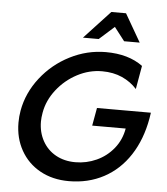

<svg xmlns="http://www.w3.org/2000/svg" viewBox="-62 -997 931 1068"><g transform="rotate(5 403.5 -463.0)"><path d="M389 -92Q327 -92 279.5 -118.5Q232 -145 205.5 -193Q179 -241 179 -301Q179 -323 184 -351Q196 -420 242.5 -479.5Q289 -539 355.5 -574Q422 -609 494 -609Q557 -609 606 -587Q655 -565 689 -527L712 -658Q632 -717 506 -717Q401 -717 305.5 -668.5Q210 -620 144.5 -536Q79 -452 61 -352Q55 -318 55 -284Q55 -198 93.5 -129.5Q132 -61 201.5 -22.5Q271 16 362 16Q470 16 557 -30.5Q644 -77 701 -164.5Q758 -252 779 -371L784 -403H483L465 -303H652Q641 -239 602 -191Q563 -143 507 -117.5Q451 -92 389 -92ZM598 -942H516L371 -786H459L543 -861L601 -786H688Z"/></g></svg>

Font: Geom Medium
Style: Italic
Weight: 500
Italic angle: -10°
Version: Version 1.102